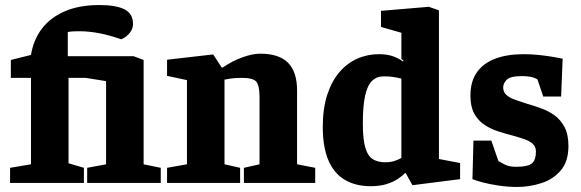

<svg xmlns="http://www.w3.org/2000/svg" viewBox="-20 -726 2306 762"><path d="M20 0V-60L103 -74V-417H23V-488L103 -508Q112 -566 145 -610.5Q178 -655 235.5 -680.5Q293 -706 375 -706Q440 -706 474 -689Q508 -672 508 -630Q508 -612 494.5 -595Q481 -578 461 -570Q416 -586 374.5 -594Q333 -602 296 -602Q283 -602 271.5 -601.5Q260 -601 249 -599V-503H510L550 -488V-74L618 -60V0H326V-60L401 -74V-404L320 -417H252V-78L313 -60V0Z M643 0V-60L722 -74V-408L643 -425V-489L826 -510L860 -458H864Q902 -484 942 -498.5Q982 -513 1013 -513Q1087 -513 1123 -477Q1159 -441 1159 -367V-74L1231 -60V0H948V-60L1010 -74V-341Q1010 -387 997 -402Q984 -417 940 -417Q927 -417 912 -416Q897 -415 871 -410V-74L933 -60V0Z M1451 13Q1392 13 1349 -12Q1306 -37 1283.5 -89.5Q1261 -142 1261 -222Q1261 -295 1278.5 -349Q1296 -403 1326.5 -439Q1357 -475 1397.5 -493Q1438 -511 1484 -511Q1518 -511 1541.5 -502Q1565 -493 1579 -482L1582 -485L1573 -492V-596L1492 -619V-683L1682 -699L1722 -685V-95L1806 -79V-15L1617 9L1590 -39H1587Q1576 -27 1557.5 -15Q1539 -3 1513 5Q1487 13 1451 13ZM1508 -82Q1530 -82 1545 -87Q1560 -92 1573 -99V-414Q1558 -418 1540.5 -420.5Q1523 -423 1503 -423Q1475 -423 1456.5 -405Q1438 -387 1429 -346Q1420 -305 1420 -236Q1420 -173 1430 -139.5Q1440 -106 1460 -94Q1480 -82 1508 -82Z M2033 16Q1996 16 1959 10.5Q1922 5 1894 -2.5Q1866 -10 1855 -15L1859 -168H1930L1958 -87Q1964 -83 1982 -73.5Q2000 -64 2029 -64Q2076 -64 2091.5 -78Q2107 -92 2107 -124Q2107 -144 2094 -155.5Q2081 -167 2059 -174.5Q2037 -182 2011 -189Q1983 -196 1954.5 -205.5Q1926 -215 1901.5 -231.5Q1877 -248 1862 -275.5Q1847 -303 1847 -346Q1847 -403 1873 -439.5Q1899 -476 1946.5 -493.5Q1994 -511 2058 -511Q2090 -511 2122 -507.5Q2154 -504 2179 -499.5Q2204 -495 2213 -493L2207 -343H2136L2113 -411Q2099 -419 2084 -421.5Q2069 -424 2052 -424Q2005 -424 1991 -409.5Q1977 -395 1977 -379Q1977 -361 1989.5 -349.5Q2002 -338 2023 -330.5Q2044 -323 2069 -315Q2097 -307 2126.5 -296.5Q2156 -286 2180.5 -268.5Q2205 -251 2220.5 -221.5Q2236 -192 2236 -147Q2236 -85 2205.5 -49.5Q2175 -14 2128 1Q2081 16 2033 16Z"/></svg>

Font: Faustina ExtraBold
Style: Regular
Weight: 800
Designer: Alfonso Garcia
Foundry: http://www.omnibus-type.com
Version: Version 1.200